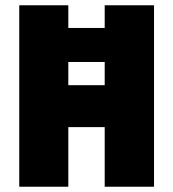

<svg xmlns="http://www.w3.org/2000/svg" viewBox="-20 -708 657 728"><path d="M53 0V-688H239V-602H377V-688H564V0H377V-226H239V0ZM239 -385H377V-473H239Z"/></svg>

Font: Saira Semi Condensed ExtraBold
Style: Regular
Weight: 800
Width: 4
Designer: Hector Gatti with collaboration of the Omnibus-Type team
Foundry: Omnibus-Type
Version: Version 1.001; ttfautohint (v1.8)